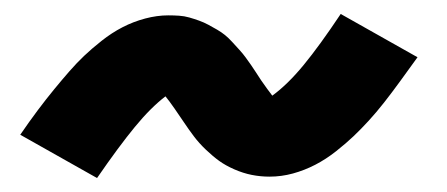

<svg xmlns="http://www.w3.org/2000/svg" viewBox="-20 -436 640 275"><path d="M119 -181 9 -243Q22 -262 34 -278Q46 -294 57.5 -308Q69 -322 79.5 -334Q90 -346 100.5 -356Q111 -366 125.5 -377.5Q140 -389 155.5 -397Q171 -405 188 -409.5Q205 -414 221 -414Q229 -414 236.5 -413.5Q244 -413 251 -411Q258 -409 265 -406.5Q272 -404 278.5 -400.5Q285 -397 291 -393.5Q297 -390 302 -386Q307 -382 312.5 -376Q318 -370 323 -364.5Q328 -359 332 -353.5Q336 -348 339.5 -343Q343 -338 346.5 -332.5Q350 -327 354 -321Q358 -315 362.5 -309Q367 -303 370 -299Q392 -315 415 -343Q438 -371 468 -416L578 -354Q565 -336 553 -319.5Q541 -303 530 -289Q519 -275 508 -263Q497 -251 486.5 -241Q476 -231 461.5 -219.5Q447 -208 431.5 -200Q416 -192 399.5 -187.5Q383 -183 366 -183Q353 -183 340.5 -185.5Q328 -188 315.5 -193.5Q303 -199 294 -205.5Q285 -212 275 -221.5Q265 -231 257.5 -241Q250 -251 244 -260Q238 -269 230 -280.5Q222 -292 217 -298Q196 -282 173 -254Q150 -226 119 -181Z"/></svg>

Font: Iosevka Slab XBdExObl
Style: Regular
Weight: 800
Width: 7
Italic angle: -9°
Monospace: yes
Designer: Belleve Invis
Foundry: Belleve Invis
Version: Version 11.1.0; ttfautohint (v1.8.3)